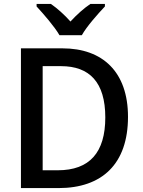

<svg xmlns="http://www.w3.org/2000/svg" viewBox="-20 -961 729 981"><path d="M516 -941H442C409 -919 373 -887 340 -851C308 -887 273 -918 240 -941H167V-928C202 -890 258 -826 284 -781H398C423 -826 481 -891 516 -928ZM634 -364C634 -593 505 -714 299 -714H87V0H279C501 0 634 -123 634 -364ZM518 -361C518 -182 438 -91 275 -91H198V-623H292C437 -623 518 -541 518 -361Z"/></svg>

Font: Noto Sans Thai Medium
Style: Regular
Weight: 500
Designer: Monotype Design Team
Foundry: Monotype Imaging Inc.
Version: Version 1.901